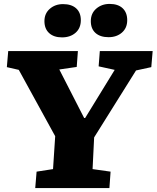

<svg xmlns="http://www.w3.org/2000/svg" viewBox="-20 -961 800 981"><path d="M410 -358H415L566 -604L484 -622L490 -700H760L753 -618L675 -601L461 -259L453 -97L545 -84L539 0H160L167 -84L251 -97L262 -265L76 -604L15 -618L22 -700H378L372 -619L283 -606ZM444 -853Q444 -893 472 -917Q500 -941 540 -941Q583 -941 606.5 -919Q630 -897 630 -858Q630 -818 603 -794.5Q576 -771 535 -771Q492 -771 468 -792.5Q444 -814 444 -853ZM207 -853Q207 -892 234.5 -916Q262 -940 302 -940Q345 -940 369 -918.5Q393 -897 393 -858Q393 -817 366 -793.5Q339 -770 297 -770Q255 -770 231 -792Q207 -814 207 -853Z"/></svg>

Font: Literata 12pt ExtraBold
Style: Italic
Weight: 800
Italic angle: -2°
Designer: Latin by Veronika Burian and Jose Scaglione. Greek by Irene Vlachou. Cyrillic by Vera Evstafieva
Foundry: TypeTogether
Version: Version 3.002